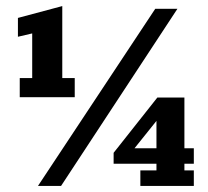

<svg xmlns="http://www.w3.org/2000/svg" viewBox="-20 -612 686 632"><path d="M45 -292V-355H86V-502L39 -491V-553L185 -592V-355H226V-292ZM105 0 491 -583H564L181 0ZM442 0V-51H495V-73H354V-109L498 -291H587V-124H618V-73H587V-51H618V0ZM406 -103 390 -124H495V-250L519 -244Z"/></svg>

Font: Rokkitt SemiBold
Style: Bold
Weight: 700
Version: Version 3.103